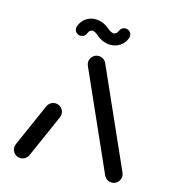

<svg xmlns="http://www.w3.org/2000/svg" viewBox="-102 -754 749 837"><g transform="rotate(15 272.5 -335.0)"><path d="M66.7 0Q50.7 0 39.6 -11.1Q28.5 -22.2 28.5 -38.1Q28.5 -46.3 32.2 -54.8L117.8 -248.5Q122.6 -258.5 131.9 -264.4Q141.1 -270.4 152.2 -270.4Q168.1 -270.4 179.3 -259.1Q190.4 -247.8 190.4 -232.2Q190.4 -223.7 186.7 -215.6L101.1 -21.5Q96.3 -11.9 87 -5.9Q77.8 0 66.7 0ZM516.3 -38.1Q516.3 -22.6 505.2 -11.3Q494.1 0 478.1 0Q467 0 457.8 -5.9Q448.5 -11.9 443.7 -21.5L247 -463.7Q243.3 -472.2 243.3 -480.4Q243.3 -495.9 254.4 -507.2Q265.6 -518.5 281.5 -518.5Q292.6 -518.5 301.9 -512.6Q311.1 -506.7 315.9 -497L512.6 -54.8Q516.3 -46.3 516.3 -38.1ZM363.3 -664.8Q374.8 -664.8 382.8 -656.9Q390.7 -648.9 390.7 -637.4Q390.7 -632.6 388.9 -627.8Q380 -604.1 360.6 -591.3Q341.1 -578.5 317.4 -578.5Q301.1 -578.5 284.8 -584.8Q268.5 -591.1 254.4 -603.7Q238.1 -617.8 226.7 -617.8Q214.1 -617.8 207.4 -601.1Q204.4 -593 197.6 -588Q190.7 -583 181.9 -583Q170.4 -583 162.4 -590.9Q154.4 -598.9 154.4 -610.4Q154.4 -615.2 156.3 -620Q165.2 -643.7 184.4 -656.7Q203.7 -669.6 227 -669.6Q243.7 -669.6 260.2 -663.1Q276.7 -656.7 290.7 -644.1Q307 -630.7 318.1 -630.7Q331.1 -630.7 337.8 -647Q340.7 -654.8 347.6 -659.8Q354.4 -664.8 363.3 -664.8Z"/></g></svg>

Font: 26F Galaxy Hebrew
Style: Bold
Weight: 700
Designer: C₂₉H₂₅N₃O₅
Version: Version 1.000